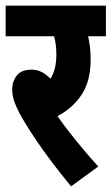

<svg xmlns="http://www.w3.org/2000/svg" viewBox="-20 -642 394 678"><path d="M327 -54 231 16Q170 -58 127.5 -118.5Q85 -179 59 -224Q41 -255 32 -279.5Q23 -304 23 -326Q23 -354 39 -375Q55 -396 92 -396Q128 -396 158 -364Q179 -396 179 -449Q179 -485 171 -514H0V-622H354V-514H291Q295 -498 297.5 -477.5Q300 -457 300 -431Q300 -356 268.5 -308Q237 -260 183 -232Q210 -193 248.5 -145.5Q287 -98 327 -54Z"/></svg>

Font: Noto Sans ExtraCondensed
Style: Bold
Weight: 700
Width: 2
Designer: Monotype Design Team
Foundry: Monotype Imaging Inc.
Version: Version 2.013; ttfautohint (v1.8.4.7-5d5b)